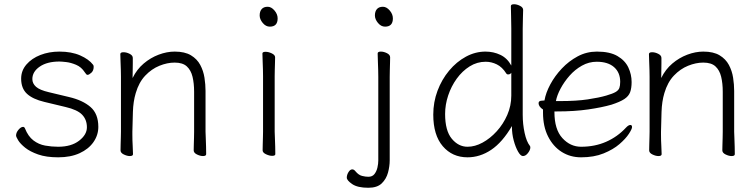

<svg xmlns="http://www.w3.org/2000/svg" viewBox="-20 -728 3540 908"><path d="M190 -246Q135 -259 107.5 -284.5Q80 -310 80 -356Q80 -394 105 -423Q130 -452 171 -468Q212 -484 261 -484Q318 -484 359 -466Q400 -448 420 -422Q423 -419 423 -412Q423 -394 412 -384Q401 -374 394 -374Q390 -374 387.5 -377.5Q385 -381 381 -386Q365 -411 340 -421.5Q315 -432 293 -434.5Q271 -437 261 -437Q203 -437 168 -413Q133 -389 133 -354Q133 -333 150.5 -317.5Q168 -302 211 -292L307 -269Q371 -254 408 -222Q445 -190 445 -128Q445 -89 422 -56Q399 -23 356.5 -3.5Q314 16 255 16Q199 16 160.5 2.5Q122 -11 99 -29.5Q76 -48 66 -64.5Q56 -81 56 -87Q56 -101 67.5 -114.5Q79 -128 89 -128Q95 -128 98 -121Q113 -83 138 -64Q163 -45 193.5 -39.5Q224 -34 255 -34Q317 -34 354 -62.5Q391 -91 391 -126Q391 -162 368.5 -185.5Q346 -209 290 -222Z M898 -294Q898 -334 890.5 -365Q883 -396 863.5 -414Q844 -432 806 -432Q771 -432 734 -417Q697 -402 667 -370.5Q637 -339 622 -288Q610 -248 608.5 -198.5Q607 -149 606 -105V-91Q606 -63 607.5 -38.5Q609 -14 609 1Q609 10 594 10Q581 10 565.5 2.5Q550 -5 550 -17Q550 -25 550.5 -43.5Q551 -62 551.5 -80Q552 -98 552 -105V-365Q552 -375 551.5 -396Q551 -417 550 -439Q549 -461 549 -472Q549 -481 564 -481Q578 -481 593 -473.5Q608 -466 608 -454Q608 -446 608 -428.5Q608 -411 607.5 -392Q607 -373 607 -359Q627 -400 659.5 -427.5Q692 -455 730.5 -469.5Q769 -484 806 -484Q854 -484 883 -466.5Q912 -449 927 -421Q942 -393 947 -360.5Q952 -328 952 -298V-105Q952 -99 953 -78Q954 -57 954.5 -34Q955 -11 955 1Q955 10 940 10Q927 10 911.5 2.5Q896 -5 896 -17Q896 -25 896.5 -41.5Q897 -58 897.5 -76Q898 -94 898 -105Z M1256 -602Q1237 -602 1222.5 -619.5Q1208 -637 1208 -655Q1208 -674 1217.5 -685Q1227 -696 1246 -696Q1263 -696 1278 -678.5Q1293 -661 1293 -641Q1293 -602 1256 -602ZM1224 -368Q1224 -378 1223.5 -399Q1223 -420 1222 -442Q1221 -464 1221 -475Q1221 -483 1236 -483Q1250 -483 1265.5 -475.5Q1281 -468 1281 -457Q1281 -449 1280.5 -432.5Q1280 -416 1279.5 -398Q1279 -380 1279 -368V-105Q1279 -99 1280 -78Q1281 -57 1281.5 -34Q1282 -11 1282 1Q1282 9 1267 9Q1254 9 1238 1.5Q1222 -6 1222 -17Q1222 -25 1222.5 -43.5Q1223 -62 1223.5 -80Q1224 -98 1224 -105Z M1801 -602Q1782 -602 1767.5 -619.5Q1753 -637 1753 -655Q1753 -674 1762.5 -685Q1772 -696 1791 -696Q1808 -696 1823 -678.5Q1838 -661 1838 -641Q1838 -602 1801 -602ZM1769 -364Q1769 -374 1768.5 -396Q1768 -418 1767 -441Q1766 -464 1766 -475Q1766 -484 1781 -484Q1795 -484 1810 -476.5Q1825 -469 1825 -457Q1825 -449 1824.5 -431.5Q1824 -414 1823.5 -395Q1823 -376 1823 -364V30Q1823 58 1815 88Q1807 118 1785.5 139Q1764 160 1722 160Q1671 160 1645.5 142.5Q1620 125 1620 112Q1620 99 1628 86Q1636 73 1646 73Q1654 73 1661 82Q1676 100 1692.5 104Q1709 108 1722 108Q1741 108 1751 95Q1761 82 1765 64Q1769 46 1769 31Z M2401 -132Q2356 -55 2303 -19.5Q2250 16 2191 16Q2119 16 2074 -36.5Q2029 -89 2029 -186Q2029 -245 2049 -298.5Q2069 -352 2104 -394Q2139 -436 2183.5 -460Q2228 -484 2276 -484Q2314 -484 2346.5 -468.5Q2379 -453 2398 -418V-593Q2398 -624 2397 -653Q2396 -682 2396 -699Q2396 -708 2411 -708Q2424 -708 2439 -700.5Q2454 -693 2454 -681Q2454 -669 2453 -643.5Q2452 -618 2452 -592V-185Q2452 -141 2461 -99.5Q2470 -58 2486 -38Q2488 -36 2488 -30Q2488 -19 2477 -4.5Q2466 10 2453 10Q2442 10 2430 -11Q2418 -32 2409.5 -63.5Q2401 -95 2401 -128ZM2398 -384Q2393 -376 2383 -376Q2377 -376 2374 -381Q2355 -411 2329.5 -423.5Q2304 -436 2277 -436Q2236 -436 2201 -414Q2166 -392 2140 -356Q2114 -320 2099.5 -276.5Q2085 -233 2085 -189Q2085 -110 2116.5 -72Q2148 -34 2191 -34Q2226 -34 2262 -53.5Q2298 -73 2329 -107Q2360 -141 2379 -184.5Q2398 -228 2398 -276Z M2602 -201V-198Q2602 -116 2639.5 -75Q2677 -34 2728 -34Q2793 -34 2846.5 -57.5Q2900 -81 2940 -124Q2952 -137 2961 -137Q2969 -137 2969 -127Q2969 -118 2954 -95Q2939 -72 2909.5 -46.5Q2880 -21 2834.5 -2.5Q2789 16 2728 16Q2677 16 2636.5 -9.5Q2596 -35 2572 -82.5Q2548 -130 2548 -195V-210Q2527 -224 2527 -240Q2527 -252 2544 -252Q2546 -252 2550.5 -252.5Q2555 -253 2555 -253Q2561 -289 2582.5 -329Q2604 -369 2637 -404Q2670 -439 2712 -461.5Q2754 -484 2803 -484Q2864 -484 2900 -463Q2936 -442 2951.5 -409Q2967 -376 2967 -340Q2967 -311 2960 -292Q2953 -273 2932.5 -259.5Q2912 -246 2872 -233Q2827 -220 2762 -210.5Q2697 -201 2614 -201ZM2630 -250Q2706 -250 2759.5 -258Q2813 -266 2847 -276Q2878 -285 2891.5 -293Q2905 -301 2909 -312Q2913 -323 2913 -341Q2913 -385 2884 -410.5Q2855 -436 2802 -436Q2765 -436 2732 -417.5Q2699 -399 2673.5 -370Q2648 -341 2631 -309Q2614 -277 2609 -250Z M3398 -294Q3398 -334 3390.5 -365Q3383 -396 3363.5 -414Q3344 -432 3306 -432Q3271 -432 3234 -417Q3197 -402 3167 -370.5Q3137 -339 3122 -288Q3110 -248 3108.5 -198.5Q3107 -149 3106 -105V-91Q3106 -63 3107.5 -38.5Q3109 -14 3109 1Q3109 10 3094 10Q3081 10 3065.5 2.5Q3050 -5 3050 -17Q3050 -25 3050.5 -43.5Q3051 -62 3051.5 -80Q3052 -98 3052 -105V-365Q3052 -375 3051.5 -396Q3051 -417 3050 -439Q3049 -461 3049 -472Q3049 -481 3064 -481Q3078 -481 3093 -473.5Q3108 -466 3108 -454Q3108 -446 3108 -428.5Q3108 -411 3107.5 -392Q3107 -373 3107 -359Q3127 -400 3159.5 -427.5Q3192 -455 3230.5 -469.5Q3269 -484 3306 -484Q3354 -484 3383 -466.5Q3412 -449 3427 -421Q3442 -393 3447 -360.5Q3452 -328 3452 -298V-105Q3452 -99 3453 -78Q3454 -57 3454.5 -34Q3455 -11 3455 1Q3455 10 3440 10Q3427 10 3411.5 2.5Q3396 -5 3396 -17Q3396 -25 3396.5 -41.5Q3397 -58 3397.5 -76Q3398 -94 3398 -105Z"/></svg>

Font: Moon Stars Kai T HW Light
Style: Regular
Weight: 300
Designer: GuiWonder
Version: Version 1.101